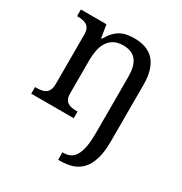

<svg xmlns="http://www.w3.org/2000/svg" viewBox="-181 -679 998 1053"><g transform="rotate(30 317.5 -153.0)"><path d="M297 -42V0H28V-42H36Q53 -42 68 -44.5Q83 -47 94 -54.5Q105 -62 111.5 -76Q118 -90 118 -114V-426Q118 -448 111.5 -461.5Q105 -475 94 -482Q83 -489 68 -491.5Q53 -494 36 -494H33V-536H195L208 -455H213Q229 -483 246 -501Q263 -519 282.5 -529Q302 -539 323.5 -542.5Q345 -546 369 -546Q409 -546 440 -534.5Q471 -523 492.5 -499.5Q514 -476 525.5 -438.5Q537 -401 537 -350V8Q537 75 523.5 120Q510 165 485 191.5Q460 218 426.5 229Q393 240 352 240H337V193H343Q367 193 385.5 184Q404 175 417 153.5Q430 132 436.5 97Q443 62 443 9V-345Q443 -378 437 -403.5Q431 -429 418 -446.5Q405 -464 384 -473Q363 -482 333 -482Q299 -482 275.5 -469Q252 -456 238 -433.5Q224 -411 218 -381.5Q212 -352 212 -320V-109Q212 -87 218.5 -73.5Q225 -60 236.5 -53Q248 -46 262.5 -44Q277 -42 294 -42Z"/></g></svg>

Font: MM Ethnic
Style: Regular
Weight: 400
Designer: Khon Soe Zaw Thu
Version: Version 1.00 July 18, 2016, initial release